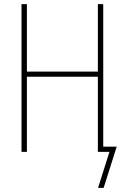

<svg xmlns="http://www.w3.org/2000/svg" viewBox="-20 -734 603 928"><path d="M84 0H110V-363H453V0H509L454 174H481L544 -25H479V-714H453V-388H110V-714H84Z"/></svg>

Font: Noto Sans Mono SemiCondensed Thin
Style: Regular
Weight: 100
Width: 4
Designer: Monotype Design Team
Foundry: Monotype Imaging Inc.
Version: Version 2.014